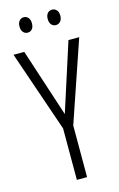

<svg xmlns="http://www.w3.org/2000/svg" viewBox="-134 -944 621 999"><g transform="rotate(-15 177.0 -444.5)"><path d="M178 -347 296 -714H354L205 -278V0H150V-277L0 -714H58ZM68 -848Q68 -867 77.5 -878Q87 -889 102 -889Q116 -889 125.5 -878Q135 -867 135 -848Q135 -827 125.5 -816.5Q116 -806 102 -806Q87 -806 77.5 -817Q68 -828 68 -848ZM220 -848Q220 -867 229.5 -878Q239 -889 254 -889Q268 -889 278 -878.5Q288 -868 288 -848Q288 -828 278 -817Q268 -806 254 -806Q239 -806 229.5 -817Q220 -828 220 -848Z"/></g></svg>

Font: Noto Sans Sinhala ExtraCondensed Light
Style: Regular
Weight: 300
Width: 2
Designer: Jelle Bosma - Monotype Design Team
Foundry: Monotype Imaging Inc.
Version: Version 2.006; ttfautohint (v1.8.4.7-5d5b)